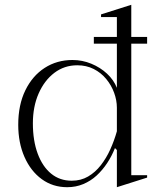

<svg xmlns="http://www.w3.org/2000/svg" viewBox="-20 -765 674 800"><path d="M371 -611H593V-583H371ZM527 -745V-35H593V-25L467 15V-140L459 -148Q446 -115 426.5 -85.5Q407 -56 382.5 -33.5Q358 -11 327 2Q296 15 260 15Q200 15 154 -18.5Q108 -52 82 -111Q56 -170 56 -245Q56 -328 85.5 -388.5Q115 -449 166 -482Q217 -515 282 -515Q323 -515 360.5 -499.5Q398 -484 426 -458Q454 -432 467 -399V-694H401V-705ZM302 -493Q248 -493 206.5 -461.5Q165 -430 141 -375.5Q117 -321 117 -251Q117 -179 137 -125Q157 -71 193 -41.5Q229 -12 279 -12Q317 -12 347 -29.5Q377 -47 400 -76.5Q423 -106 439.5 -142.5Q456 -179 467 -218V-316Q467 -347 455.5 -378.5Q444 -410 422.5 -436Q401 -462 370.5 -477.5Q340 -493 302 -493Z"/></svg>

Font: Kalnia Light
Style: Regular
Weight: 300
Designer: Frida Medrano
Foundry: Frida Medrano
Version: Version 1.105